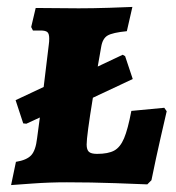

<svg xmlns="http://www.w3.org/2000/svg" viewBox="-20 -526 509 554"><path d="M461 -205Q457 -188 443.5 -129Q430 -70 417 -6L405 6Q384 5 313 2.5Q242 0 173 0Q123 0 74.5 3.5Q26 7 12 8L26 -59Q57 -64 70 -78Q83 -92 87 -127L95 -187L56 -169L47 -170L25 -237L106 -275L121 -399Q122 -405 122 -415Q122 -429 116.5 -433.5Q111 -438 97 -438H75L70 -448L83 -503L207 -502Q247 -502 295 -503.5Q343 -505 362 -506L346 -436Q305 -432 290.5 -423.5Q276 -415 272 -391L262 -334L334 -368L341 -364L363 -298L248 -244Q230 -134 230 -109Q230 -94 236.5 -88Q243 -82 260 -82Q292 -82 309.5 -91.5Q327 -101 338 -127Q349 -153 359 -206L454 -215Z"/></svg>

Font: Alegreya SC ExtraBold
Style: Italic
Weight: 800
Italic angle: -7°
Designer: Juan Pablo del Peral
Foundry: Huerta Tipografica
Version: Version 2.007; ttfautohint (v1.6)